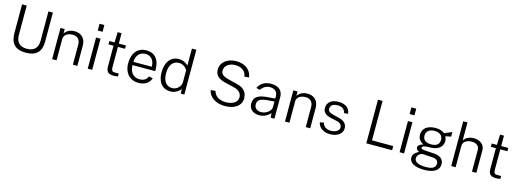

<svg xmlns="http://www.w3.org/2000/svg" viewBox="-2 -1823 8283 3075"><g transform="rotate(15 4140.0 -286.0)"><path d="M612 -240V-723H538V-237C538 -115 474 -55 356 -55C239 -55 178 -117 178 -237V-723H101V-252C101 -79 177 10 356 10C533 10 612 -78 612 -240Z M793 0H866V-352C866 -427 935 -463 1013 -463C1088 -463 1137 -417 1137 -332V0H1211V-338C1211 -462 1130 -525 1030 -525C946 -525 891 -489 863 -443V-517H793Z M1460 -743H1380V-632H1460ZM1457 -517H1383V0H1457Z M1878 -462V-517H1760V-689H1695L1689 -517H1603V-462H1687V-122C1687 -39 1715 2 1812 2C1845 2 1870 -1 1883 -6V-53H1814C1780 -53 1760 -66 1760 -128V-462Z M2061 -241H2437V-273C2437 -431 2358 -527 2217 -527C2071 -527 1986 -420 1986 -254C1986 -87 2086 10 2227 10C2324 10 2404 -38 2429 -121L2362 -134C2342 -80 2297 -50 2226 -50C2115 -50 2061 -136 2061 -241ZM2062 -295C2061 -379 2109 -468 2217 -468C2318 -468 2366 -393 2366 -295Z M2753 10C2850 10 2904 -51 2923 -75L2926 0H2985V-743H2912V-462C2865 -506 2817 -527 2758 -527C2618 -527 2540 -416 2540 -252C2540 -81 2624 10 2753 10ZM2767 -49C2680 -49 2614 -112 2614 -255C2614 -394 2675 -467 2773 -467C2829 -467 2874 -441 2912 -386V-182C2912 -119 2850 -49 2767 -49Z M3657 10C3830 10 3927 -77 3927 -183C3927 -263 3892 -350 3757 -381L3612 -417C3509 -443 3477 -476 3477 -531C3477 -623 3568 -667 3652 -667C3744 -667 3824 -630 3840 -526L3915 -532C3904 -636 3820 -732 3653 -732C3502 -732 3397 -646 3398 -525C3398 -431 3461 -379 3570 -354L3720 -318C3806 -298 3850 -251 3850 -182C3850 -104 3768 -53 3656 -53C3559 -53 3472 -98 3452 -186L3375 -179C3395 -56 3520 10 3657 10Z M4226 10C4301 10 4362 -20 4411 -76L4415 0H4479V-360C4479 -463 4411 -527 4285 -527C4182 -527 4106 -478 4072 -401L4132 -385C4171 -442 4222 -470 4282 -470C4359 -470 4408 -426 4408 -354V-315L4306 -307C4130 -296 4057 -252 4057 -137C4057 -45 4125 10 4226 10ZM4246 -46C4177 -46 4130 -82 4130 -144C4130 -225 4187 -250 4323 -259L4408 -266V-169C4407 -107 4321 -46 4246 -46Z M4654 0H4727V-352C4727 -427 4796 -463 4874 -463C4949 -463 4998 -417 4998 -332V0H5072V-338C5072 -462 4991 -525 4891 -525C4807 -525 4752 -489 4724 -443V-517H4654Z M5400 10C5522 10 5606 -52 5606 -140C5606 -195 5577 -254 5483 -277L5373 -305C5301 -323 5284 -349 5284 -380C5284 -451 5346 -470 5403 -470C5468 -470 5519 -444 5533 -374L5597 -381C5593 -461 5530 -527 5405 -527C5289 -527 5215 -471 5215 -376C5215 -311 5255 -267 5347 -246L5457 -222C5518 -207 5538 -175 5538 -137C5538 -80 5473 -47 5400 -47C5333 -47 5280 -74 5260 -144L5196 -132C5213 -45 5291 10 5400 10Z M6002 -723V0H6430V-69H6078V-723Z M6631 -743H6551V-632H6631ZM6628 -517H6554V0H6628Z M7006 171C7164 171 7253 112 7253 14C7253 -64 7203 -116 7090 -123L6976 -130C6900 -135 6875 -141 6875 -161C6875 -180 6900 -199 6982 -201L7006 -200C7149 -200 7215 -274 7215 -361C7215 -383 7205 -418 7196 -437L7287 -455V-531C7264 -522 7181 -487 7162 -479C7123 -509 7080 -525 7014 -525C6883 -525 6797 -464 6797 -361C6797 -298 6823 -254 6890 -219C6834 -205 6804 -178 6804 -147C6804 -110 6836 -97 6854 -86C6840 -75 6757 -44 6757 32C6757 117 6844 171 7006 171ZM7008 -252C6920 -252 6870 -291 6870 -361C6870 -432 6920 -475 7008 -475C7097 -475 7144 -433 7144 -361C7144 -290 7098 -252 7008 -252ZM7020 120C6898 120 6830 87 6830 24C6830 -30 6889 -70 6925 -67L7080 -57C7153 -53 7180 -24 7180 23C7180 89 7127 120 7020 120Z M7410 0H7483V-351C7483 -427 7552 -463 7630 -463C7705 -463 7754 -424 7754 -358V0H7827V-375C7827 -464 7749 -525 7647 -525C7564 -525 7507 -488 7481 -443V-743H7410Z M8218 -462V-517H8100V-689H8035L8029 -517H7943V-462H8027V-122C8027 -39 8055 2 8152 2C8185 2 8210 -1 8223 -6V-53H8154C8120 -53 8100 -66 8100 -128V-462Z"/></g></svg>

Font: United Sans Light
Style: Regular
Weight: 300
Designer: Pablo Impallari, Rodrigo Fuenzalida (Modified by Dan O. Williams)
Version: Version 1.000;PS 001.000;hotconv 1.0.88;makeotf.lib2.5.64775